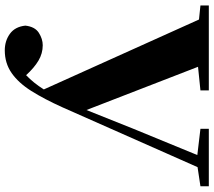

<svg xmlns="http://www.w3.org/2000/svg" viewBox="-64 -722 872 783"><g transform="rotate(90 371.5 -331.0)"><path d="M505.9 -712.9V-747.1H740.2V-712.9L662.1 -701.2L418 -149.9Q384.8 -76.2 351.6 -23.4Q318.4 29.3 278.3 57.1Q238.3 85 186 85Q147 85 118.2 64Q89.4 43 85 1Q89.4 -38.1 114.5 -54Q139.6 -69.8 165 -69.8Q198.2 -69.8 227.5 -52.5Q256.8 -35.2 287.1 -2Q318.8 -32.2 345.2 -74.2L60.1 -707L2.9 -712.9V-747.1H349.1V-712.9L252.9 -703.1L429.2 -248L503.9 -435.1L612.8 -700.2Z"/></g></svg>

Font: Source Han Serif TW Heavy
Style: Regular
Weight: 900
Designer: Ryoko NISHIZUKA Ë•øÂ°öÊ∂ºÂ≠ê (kana & ideographs); Frank Grie√ühammer (Latin, Greek & Cyrillic); Wenlong ZHANG Âº†ÊñáÈæô 
Foundry: Adobe
Version: Version 2.003;hotconv 1.1.1;makeotfexe 2.6.0